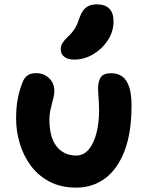

<svg xmlns="http://www.w3.org/2000/svg" viewBox="-20 -845 676 875"><path d="M327.8 10Q257.4 10 205.6 -17.3Q153.8 -44.6 120.2 -90.2Q86.6 -135.8 70 -191.7Q53.4 -247.6 53.4 -304.6Q53.4 -354.8 60.9 -394.3Q68.4 -433.8 82.6 -469.6Q90 -489.8 104.7 -500.7Q119.4 -511.6 145 -511.6Q179.8 -511.6 203.7 -488.9Q227.6 -466.2 227.6 -430.2Q227.6 -415 224.1 -401.1Q220.6 -387.2 216.4 -372Q212.2 -356.8 208.7 -338.9Q205.2 -321 205.2 -299Q205.2 -260.6 213.1 -230.3Q221 -200 236.8 -179.2Q252.6 -158.4 275.3 -147.3Q298 -136.2 326.6 -136.2Q361.6 -136.2 384.9 -164.5Q408.2 -192.8 419.9 -239.7Q431.6 -286.6 431.6 -342.4Q431.6 -364.4 430.5 -381.1Q429.4 -397.8 428.2 -412.3Q427 -426.8 427 -442.8Q427 -475.4 439.7 -493.4Q452.4 -511.4 486.8 -511.4Q516.4 -511.4 537 -496.6Q557.6 -481.8 568.5 -449.5Q579.4 -417.2 579.4 -364.2Q579.4 -239.4 547.3 -156.5Q515.2 -73.6 458.6 -31.8Q402 10 327.8 10ZM318.8 -573.4Q288.4 -573.4 272.6 -586.4Q256.8 -599.4 256.8 -620Q256.8 -636.4 265.1 -649.5Q273.4 -662.6 289.6 -677.6Q311.8 -698.4 323 -718.1Q334.2 -737.8 343.6 -767.4Q356.2 -800.8 375.1 -813Q394 -825.2 421.2 -825.2Q458.4 -825.2 477.9 -805.9Q497.4 -786.6 497.4 -747.4Q497.4 -701.2 471.4 -661.5Q445.4 -621.8 404.5 -597.6Q363.6 -573.4 318.8 -573.4Z"/></svg>

Font: Shantell Sans Light
Style: Regular
Weight: 300
Designer: Stephen Nixon, Anya Danilova, Shantell Martin
Foundry: Arrow Type
Version: Version 1.011;[c5ecc13dd]